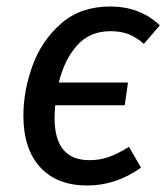

<svg xmlns="http://www.w3.org/2000/svg" viewBox="-20 -559 516 591"><path d="M161 -305H374L364 -235H150Q148 -209 148 -196Q148 -66 255 -66Q288 -66 315.5 -76Q343 -86 377 -107L414 -43Q337 12 249 12Q155 12 103.5 -44.5Q52 -101 52 -203Q52 -279 80 -356.5Q108 -434 168 -486.5Q228 -539 319 -539Q411 -539 472 -481L423 -424Q399 -445 375 -454Q351 -463 320 -463Q256 -463 217 -419Q178 -375 161 -305Z"/></svg>

Font: FiraGO
Style: Italic
Weight: 400
Italic angle: -8°
Designer: bBox Type GmbH
Foundry: bBox Type GmbH
Version: Version 1.001